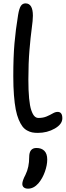

<svg xmlns="http://www.w3.org/2000/svg" viewBox="-20 -733 395 1143"><path d="M205.1 58.1Q186 58.1 171.4 55.2Q156.7 52.2 140.9 43.5Q125 34.7 113.5 19.5Q102.1 4.4 91.3 -21Q80.6 -46.4 73.7 -81.5Q66.9 -116.7 63 -166.7Q59.1 -216.8 59.1 -279.8Q59.1 -394 66.2 -475.1Q73.2 -556.2 87.9 -645Q94.2 -682.6 104.2 -697.8Q114.3 -712.9 131.8 -712.9Q175.8 -712.9 175.8 -639.2Q175.8 -612.8 168.9 -563.5Q162.1 -514.2 155.5 -435.5Q148.9 -356.9 148.9 -259.8Q148.9 -193.4 153.3 -147.5Q157.7 -101.6 166.3 -76.7Q174.8 -51.8 185.1 -41.3Q195.3 -30.8 209 -30.8Q236.8 -30.8 257.8 -39.8Q278.8 -48.8 294.2 -57.9Q309.6 -66.9 323.2 -66.9Q351.1 -66.9 351.1 -28.8Q351.1 6.3 306.2 32.2Q261.2 58.1 205.1 58.1ZM147 390.1Q130.9 390.1 121.8 382.6Q112.8 375 112.8 361.8Q112.8 343.3 131.8 307.1Q153.8 263.2 153.8 202.1Q153.8 147.9 196.8 147.9Q227.1 147.9 244.1 165Q261.2 182.1 261.2 216.8Q261.2 250 247.3 289.3Q233.4 328.6 209 357.9Q180.7 390.1 147 390.1Z"/></svg>

Font: Shantell Sans Irregular Bouncy
Style: Regular
Weight: 400
Designer: Stephen Nixon, Anya Danilova, Shantell Martin
Foundry: Arrow Type
Version: Version 1.006;[9816181b4]